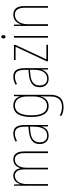

<svg xmlns="http://www.w3.org/2000/svg" viewBox="964 -1727 1004 2972"><g transform="rotate(-90 1466.0 -241.0)"><path d="M485 -537C410 -537 371 -492 350 -430H347C337 -490 302 -537 232 -537C149 -537 118 -476 102 -429H100L96 -527H77V0H103V-333C103 -433 151 -513 232 -513C287 -513 330 -475 330 -357V0H356V-336C356 -449 408 -513 484 -513C539 -513 582 -473 582 -368V0H608V-370C608 -486 559 -537 485 -537Z M884 -537C843 -537 799 -524 761 -503L771 -480C814 -504 851 -512 884 -512C959 -512 991 -471 991 -351V-303L918 -296C794 -284 722 -234 722 -129C722 -53 763 10 853 10C939 10 975 -43 992 -96H994L996 0H1017V-356C1017 -486 976 -537 884 -537ZM918 -273 992 -279V-220C991 -98 952 -13 853 -13C787 -13 749 -55 749 -129C749 -219 808 -263 918 -273Z M1319 -537C1196 -537 1141 -432 1141 -260C1141 -78 1203 10 1310 10C1390 10 1441 -40 1459 -113H1462C1459 -72 1459 -47 1459 -14V32C1459 156 1408 216 1295 216C1241 216 1200 202 1161 181V209C1198 229 1241 241 1295 241C1429 241 1485 167 1485 32V-527H1464L1461 -439H1458C1439 -491 1400 -537 1319 -537ZM1319 -512C1422 -512 1459 -424 1459 -319V-229C1459 -129 1424 -15 1310 -15C1217 -15 1167 -95 1167 -260C1167 -413 1211 -512 1319 -512Z M1764 -537C1723 -537 1679 -524 1641 -503L1651 -480C1694 -504 1731 -512 1764 -512C1839 -512 1871 -471 1871 -351V-303L1798 -296C1674 -284 1602 -234 1602 -129C1602 -53 1643 10 1733 10C1819 10 1855 -43 1872 -96H1874L1876 0H1897V-356C1897 -486 1856 -537 1764 -537ZM1798 -273 1872 -279V-220C1871 -98 1832 -13 1733 -13C1667 -13 1629 -55 1629 -129C1629 -219 1688 -263 1798 -273Z M2259 0V-25H2033L2258 -507V-527H2022V-502H2228L2004 -22V0Z M2383 -723C2363 -723 2357 -706 2357 -690C2357 -672 2364 -657 2382 -657C2400 -657 2408 -671 2408 -691C2408 -707 2403 -723 2383 -723ZM2395 -527H2369V0H2395Z M2724 -537C2635 -537 2592 -475 2575 -416H2573L2571 -527H2551V0H2577V-308C2577 -445 2641 -513 2724 -513C2791 -513 2832 -468 2832 -359V0H2858V-366C2858 -485 2810 -537 2724 -537Z"/></g></svg>

Font: Noto Sans Gujarati Condensed Thin
Style: Regular
Weight: 100
Width: 3
Designer: Jelle Bosma - Monotype Design Team, Universal Thirst
Foundry: Monotype Imaging Inc.
Version: Version 2.106